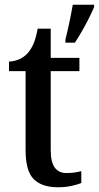

<svg xmlns="http://www.w3.org/2000/svg" viewBox="-20 -780 417 810"><path d="M225 10Q156 10 122 -24.5Q88 -59 88 -146V-480H18V-520Q67 -523 97 -556Q112 -573 122 -597Q132 -621 139 -659H194V-536H315V-480H194V-147Q194 -96 211 -73Q228 -50 260 -50Q278 -50 293 -52Q308 -54 323 -58V-8Q310 -2 283 4Q256 10 225 10ZM256 -613Q264 -645 272.5 -685Q281 -725 287 -760H377V-750Q368 -729 354.5 -702Q341 -675 325.5 -648Q310 -621 296 -600H256Z"/></svg>

Font: Noto Serif Georgian SemiCondensed Medium
Style: Regular
Weight: 500
Width: 4
Designer: Monotype Design Team, Akaki Razmadze
Foundry: Google LLC
Version: Version 2.003; ttfautohint (v1.8.4.7-5d5b)